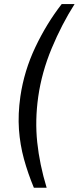

<svg xmlns="http://www.w3.org/2000/svg" viewBox="-20 -780 379 924"><path d="M143 123.5Q114 53.5 95.2 -15Q76.5 -83.5 71.2 -157Q66 -230.5 78 -315.5Q96 -439 150.2 -553.2Q204.5 -667.5 277 -760.5H339Q277 -663 229 -548Q181 -433 164 -314.5Q148 -201.5 159.2 -95Q170.5 11.5 204.5 123.5Z"/></svg>

Font: Public Sans
Style: Italic
Weight: 400
Italic angle: -8°
Designer: The Public Sans project authors (U.S. Web Design System). Libre Franklin designed by Pablo Impallari and Rodrigo Fuenzal
Version: Version 1.008; ttfautohint (v1.8.1) -l 8 -r 50 -G 200 -x 14 